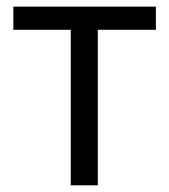

<svg xmlns="http://www.w3.org/2000/svg" viewBox="-20 -555 507 575"><path d="M446.8 -465.8H272.9V0H191.9V-465.8H20V-535.2H446.8Z"/></svg>

Font: Zoram GWebM
Style: Regular
Weight: 400
Foundry: Ascender Corporation
Version: Version 1.000